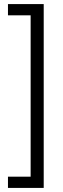

<svg xmlns="http://www.w3.org/2000/svg" viewBox="-20 -820 307 940"><path d="M19 100V45H130V-745H19V-800H194V100Z"/></svg>

Font: Pathway Extreme Condensed ExtraLight
Style: Regular
Weight: 250
Width: 3
Version: Version 1.001;gftools[0.9.26]